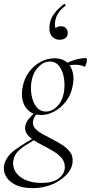

<svg xmlns="http://www.w3.org/2000/svg" viewBox="-63 -694 471 995"><path d="M268 -673Q272 -675 275.5 -670.5Q279 -666 275 -663Q253 -647 239.5 -626.5Q226 -606 223 -584Q219 -556 227 -544.5Q235 -533 245 -530L218 -523Q217 -541 227 -549.5Q237 -558 252 -558Q269 -558 278.5 -548.5Q288 -539 288 -523Q288 -506 276.5 -497Q265 -488 245 -488Q219 -488 203.5 -509.5Q188 -531 195 -571Q200 -601 220 -626Q240 -651 268 -673ZM106 281Q52 281 17 263.5Q-18 246 -33 218Q-48 190 -41 159Q-30 115 15 82.5Q60 50 117 18L124 26Q99 41 73.5 56.5Q48 72 29.5 91Q11 110 6 138Q1 170 17.5 196.5Q34 223 69 238.5Q104 254 153 254Q209 254 240 231.5Q271 209 273 175Q274 148 258.5 128Q243 108 218 92.5Q193 77 165.5 63Q138 49 114 34Q90 19 77 1Q64 -17 68 -41Q73 -63 89.5 -82Q106 -101 131 -123L142 -115Q130 -108 120 -94Q110 -80 108 -65Q105 -44 119.5 -28Q134 -12 158.5 1.5Q183 15 210.5 29Q238 43 262.5 59Q287 75 301.5 96Q316 117 313 146Q311 180 282 211Q253 242 207 261.5Q161 281 106 281ZM150 -98Q112 -98 87.5 -118.5Q63 -139 54.5 -172.5Q46 -206 55 -246Q63 -288 87.5 -321Q112 -354 146.5 -373Q181 -392 220 -392Q259 -392 282.5 -372Q306 -352 314 -319Q322 -286 313 -246Q304 -201 278.5 -168Q253 -135 219 -116.5Q185 -98 150 -98ZM175 -116Q206 -116 232.5 -142Q259 -168 268 -214Q274 -248 269 -285Q264 -322 246 -348.5Q228 -375 195 -375Q163 -375 136 -347Q109 -319 101 -276Q94 -241 100 -203.5Q106 -166 125 -141Q144 -116 175 -116ZM257 -346 256 -353Q286 -371 320 -382Q354 -393 382 -393Q387 -393 387.5 -385.5Q388 -378 385.5 -369Q383 -360 380 -353.5Q377 -347 374 -349Q351 -360 318.5 -358Q286 -356 257 -346Z"/></svg>

Font: Cormorant Light Light
Style: Italic
Weight: 300
Italic angle: -10°
Version: Version 4.000